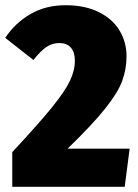

<svg xmlns="http://www.w3.org/2000/svg" viewBox="-33 -716 529 736"><path d="M452 -501Q452 -451 435.5 -406Q419 -361 370 -299.5Q321 -238 226 -146H464L445 0H14V-133Q114 -240 165 -303Q216 -366 235 -406Q254 -446 254 -484Q254 -516 238.5 -533.5Q223 -551 195 -551Q167 -551 145 -536Q123 -521 95 -486L-13 -571Q26 -629 84.5 -662.5Q143 -696 218 -696Q293 -696 346 -669.5Q399 -643 425.5 -598.5Q452 -554 452 -501Z"/></svg>

Font: Fira Sans Condensed Black
Style: Regular
Weight: 900
Width: 3
Designer: Carrois Corporate & Edenspiekermann AG
Foundry: Carrois Corporate GbR & Edenspiekermann AG
Version: Version 4.203